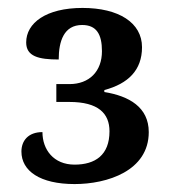

<svg xmlns="http://www.w3.org/2000/svg" viewBox="-20 -844 440 484"><path d="M168 -380C250 -380 355 -413 355 -511C355 -574 305 -602 243 -612V-617C303 -633 338 -667 338 -725C338 -787 279 -824 188 -824C96 -824 46 -786 46 -737C46 -702 77 -694 128 -694C128 -740 141 -781 187 -781C223 -781 237 -758 237 -715C237 -664 205 -632 155 -632H122V-587H155C228 -587 256 -558 256 -513C256 -453 220 -429 168 -429C115 -429 87 -467 87 -511C51 -511 34 -489 34 -462C34 -413 81 -380 168 -380Z"/></svg>

Font: Noto Serif Tamil SemiBold
Style: Regular
Weight: 600
Designer: Indian Type Foundry, Tom Grace, and the Monotype Design Team
Foundry: Monotype Imaging Inc.
Version: Version 2.004